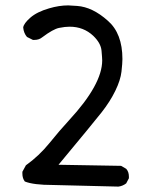

<svg xmlns="http://www.w3.org/2000/svg" viewBox="-20 -700 540 712"><path d="M419 -8 176 -14Q104 -14 72 -27Q63 -39 63 -56V-63L76 -87Q125 -122 163 -169Q201 -216 236 -254Q359 -387 359 -476Q359 -484 356.5 -512Q354 -540 326 -567Q290 -601 238 -601Q221 -601 199 -596.5Q177 -592 137 -562Q125 -552 108 -552H102L80 -563Q68 -577 66 -598Q68 -613 92.5 -634.5Q117 -656 162 -669Q199 -680 233 -680L266 -678Q323 -674 380 -623Q434 -576 434 -481Q434 -466 430.5 -434.5Q427 -403 407.5 -363Q388 -323 356.5 -283Q325 -243 197 -89L429 -85L448 -74Q458 -63 458 -45V-39L448 -20Q435 -10 419 -8Z"/></svg>

Font: Xiaolai Mono SC
Style: Regular
Weight: 400
Monospace: yes
Designer: LXGW / Nozomi Seto
Version: Version 3.113;September 30, 2024